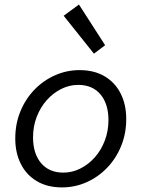

<svg xmlns="http://www.w3.org/2000/svg" viewBox="-20 -803 640 835"><path d="M249.7 12Q186 12 140.6 -14.9Q95.1 -41.7 70.8 -89.7Q46.4 -137.7 46.4 -200.6Q46.4 -264.8 68.9 -319.1Q91.3 -373.3 130.2 -413.4Q169.2 -453.6 219.8 -475.8Q270.4 -498.1 325.8 -498.1Q389.5 -498.1 434.9 -471.2Q480.4 -444.4 504.7 -396.4Q529 -348.4 529 -285.5Q529 -221.9 506.6 -167.3Q484.2 -112.8 445.2 -72.7Q406.3 -32.5 356 -10.3Q305.7 12 249.7 12ZM255.4 -52.3Q294.2 -52.3 329.4 -70Q364.6 -87.6 392.2 -118.6Q419.7 -149.6 435.7 -191.4Q451.7 -233.1 451.7 -280.2Q451.7 -351 417 -392.4Q382.3 -433.8 320.1 -433.8Q281.7 -433.8 246.3 -416.1Q210.9 -398.4 183.3 -367.5Q155.8 -336.5 139.7 -294.9Q123.7 -253.4 123.7 -205.9Q123.7 -135.1 158.6 -93.7Q193.6 -52.3 255.4 -52.3ZM388.5 -569.6 256.9 -734.4 323.3 -783.3 437.2 -606.4Z"/></svg>

Font: SourceCodeVF
Style: Italic
Weight: 200
Italic angle: -11°
Monospace: yes
Designer: Paul D. Hunt, Teo Tuominen
Foundry: Adobe
Version: Version 1.026;hotconv 1.1.0;makeotfexe 2.6.0